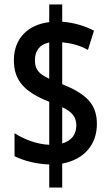

<svg xmlns="http://www.w3.org/2000/svg" viewBox="-20 -780 494 858"><path d="M200 -45V58H258V-49C357 -67 413 -135 413 -226C413 -317 363 -361 258 -404V-591C299 -587 337 -577 373 -557L400 -643C356 -666 307 -679 258 -683V-760H200V-681C106 -670 42 -609 42 -511C42 -419 90 -369 200 -325V-133C145 -135 86 -158 45 -185V-82C87 -61 143 -47 200 -45ZM200 -590V-428C153 -450 136 -470 136 -511C136 -552 157 -582 200 -590ZM258 -139V-301C301 -281 321 -258 321 -219C321 -181 301 -151 258 -139Z"/></svg>

Font: Noto Sans Khmer ExtraCondensed SemiBold
Style: Regular
Weight: 600
Width: 2
Designer: Danh Hong and the Monotype Design Team
Foundry: Monotype Imaging Inc.
Version: Version 2.004